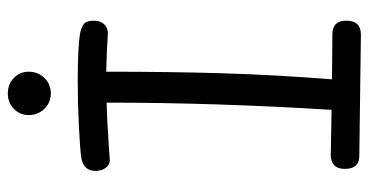

<svg xmlns="http://www.w3.org/2000/svg" viewBox="-240 -682 919 478"><g transform="rotate(-90 219.0 -443.5)"><path d="M406 -40Q406 -4 371 -4L68 -8Q37 -9 37 -44Q37 -62 46.5 -70.5Q56 -79 70 -79L184 -77Q202 -365 202 -637Q157 -636 85 -631L58 -629Q48 -629 40 -639Q32 -649 32 -665Q32 -694 64 -700Q82 -703 141 -706Q200 -709 256 -709Q340 -709 375 -703Q390 -700 398 -693.5Q406 -687 406 -669Q406 -652 396.5 -642.5Q387 -633 371 -634Q332 -637 279 -638Q279 -476 275 -345.5Q271 -215 260 -76L372 -75Q406 -75 406 -40ZM171 -831Q171 -853 186.5 -868Q202 -883 225 -883Q248 -883 263.5 -868Q279 -853 279 -831Q279 -808 263.5 -792Q248 -776 225 -776Q202 -776 186.5 -792Q171 -808 171 -831Z"/></g></svg>

Font: Mali
Style: Regular
Weight: 400
Version: Version 1.000; ttfautohint (v1.6)